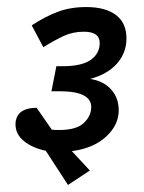

<svg xmlns="http://www.w3.org/2000/svg" viewBox="-20 -486 409 545"><path d="M317 -173Q317 -131 281 -98Q245 -65 184 -57L235 -2L173 39L110 -58Q72 -66 48 -85.5Q24 -105 24 -133Q24 -140 25 -144Q33 -180 84 -180L127 -118Q134 -117 148 -117Q197 -117 218 -137Q239 -157 239 -182Q239 -227 149 -227H126L140 -298H157Q212 -298 237.5 -316Q263 -334 263 -364Q263 -396 218 -396Q187 -396 161 -384Q135 -372 103 -352L70 -414Q108 -439 144 -452.5Q180 -466 225 -466Q279 -466 309 -443.5Q339 -421 339 -377Q339 -336 312 -305.5Q285 -275 236 -262Q274 -256 295.5 -232Q317 -208 317 -173Z"/></svg>

Font: Cambay Devanagari
Style: Bold Italic
Weight: 700
Designer: Pooja Saxena
Foundry: Pooja Saxena
Version: Version 1.005;PS 001.005;hotconv 1.0.70;makeotf.lib2.5.58329